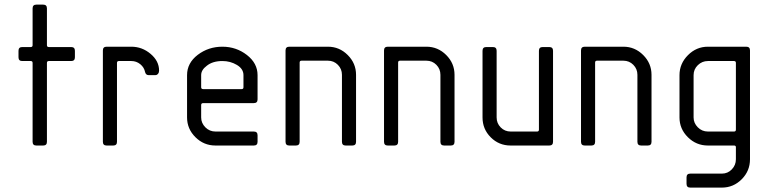

<svg xmlns="http://www.w3.org/2000/svg" viewBox="-20 -645 3406 851"><path d="M124.5 -16.6V-366.2Q124.5 -374.5 116.2 -374.5H78.6Q62 -374.5 62 -391.1V-419.9Q62 -436.5 78.6 -436.5H116.2Q124.5 -436.5 124.5 -444.8V-607.9Q124.5 -624.5 141.1 -624.5H171.4Q188 -624.5 188 -607.9V-444.8Q188 -436.5 196.3 -436.5H295.4Q312 -436.5 312 -419.9V-391.1Q312 -374.5 295.4 -374.5H196.3Q188 -374.5 188 -366.2V-16.6Q188 0 171.4 0H141.1Q124.5 0 124.5 -16.6Z M436 -16.6V-421.4Q436 -438 452.6 -438H562Q609.9 -438 647.5 -406.2Q685.1 -374.5 685.1 -332Q685.1 -323.7 680.4 -317.9Q675.8 -312 668.5 -312H638.7Q626.5 -312 623 -325.7Q619.1 -346.2 601.8 -360.4Q584.5 -374.5 562 -374.5H506.8Q498.5 -374.5 498.5 -366.2V-16.6Q498.5 0 481.9 0H452.6Q436 0 436 -16.6Z M880.9 -250H1050.8Q1059.1 -250 1059.1 -258.3V-312Q1059.1 -339.8 1030 -357.2Q1001 -374.5 965.8 -374.5Q922.4 -374.5 896.5 -353.5Q871.6 -335 871.6 -312V-258.3Q871.6 -250 880.9 -250ZM1121.6 -312V-204.6Q1121.6 -188 1105 -188H880.9Q871.6 -188 871.6 -179.7V-124.5Q871.6 -99.6 890.1 -80.8Q908.7 -62 935.1 -62H1105Q1121.6 -62 1121.6 -45.4V-16.6Q1121.6 0 1105 0H935.1Q883.3 0 846.2 -36.9Q809.1 -73.7 809.1 -124.5V-312Q809.1 -365.7 856.4 -401.9Q903.8 -438 965.8 -438Q1026.9 -438 1074.2 -401.4Q1121.6 -364.7 1121.6 -312Z M1558.1 -313.5V-16.6Q1558.1 0 1541.5 0H1512.2Q1495.6 0 1495.6 -16.6V-313.5Q1495.6 -339.4 1477.5 -357.7Q1459.5 -376 1433.6 -376H1316.4Q1308.1 -376 1308.1 -367.7V-16.6Q1308.1 0 1291.5 0H1262.2Q1245.6 0 1245.6 -16.6V-421.4Q1245.6 -438 1262.2 -438H1433.6Q1484.4 -438 1521.2 -401.1Q1558.1 -364.3 1558.1 -313.5Z M1994.6 -313.5V-16.6Q1994.6 0 1978 0H1948.7Q1932.1 0 1932.1 -16.6V-313.5Q1932.1 -339.4 1914.1 -357.7Q1896 -376 1870.1 -376H1752.9Q1744.6 -376 1744.6 -367.7V-16.6Q1744.6 0 1728 0H1698.7Q1682.1 0 1682.1 -16.6V-421.4Q1682.1 -438 1698.7 -438H1870.1Q1920.9 -438 1957.8 -401.1Q1994.6 -364.3 1994.6 -313.5Z M2118.7 -124.5V-419.9Q2118.7 -436.5 2135.3 -436.5H2164.6Q2181.2 -436.5 2181.2 -419.9V-124.5Q2181.2 -98.6 2199.2 -80.3Q2217.3 -62 2243.2 -62H2360.4Q2368.7 -62 2368.7 -70.3V-419.9Q2368.7 -436.5 2385.3 -436.5H2414.6Q2431.2 -436.5 2431.2 -419.9V-16.6Q2431.2 0 2414.6 0H2243.2Q2191.4 0 2155 -36.4Q2118.7 -72.8 2118.7 -124.5Z M2867.7 -313.5V-16.6Q2867.7 0 2851.1 0H2821.8Q2805.2 0 2805.2 -16.6V-313.5Q2805.2 -339.4 2787.1 -357.7Q2769 -376 2743.2 -376H2626Q2617.7 -376 2617.7 -367.7V-16.6Q2617.7 0 2601.1 0H2571.8Q2555.2 0 2555.2 -16.6V-421.4Q2555.2 -438 2571.8 -438H2743.2Q2793.9 -438 2830.8 -401.1Q2867.7 -364.3 2867.7 -313.5Z M3304.2 -421.4V61Q3304.2 112.8 3267.3 149.7Q3230.5 186.5 3179.7 186.5H3039.6Q3022.9 186.5 3022.9 169.9V141.1Q3022.9 124.5 3039.6 124.5H3179.7Q3205.6 124.5 3223.6 105.7Q3241.7 86.9 3241.7 61V7.3Q3241.7 0 3233.4 0H3117.7Q3065.9 0 3028.8 -36.9Q2991.7 -73.7 2991.7 -124.5V-312Q2991.7 -362.8 3029.1 -400.4Q3066.4 -438 3117.7 -438H3287.6Q3304.2 -438 3304.2 -421.4ZM3054.2 -312V-124.5Q3054.2 -99.6 3072.8 -80.8Q3091.3 -62 3117.7 -62H3233.4Q3241.7 -62 3241.7 -70.3V-366.2Q3241.7 -374.5 3233.4 -374.5H3117.7Q3091.8 -374.5 3073 -356.2Q3054.2 -337.9 3054.2 -312Z"/></svg>

Font: GOSTRUS
Style: type_B
Weight: 400
Designer: Юрий и Татьяна Кривогуз
Version: Version 02.00